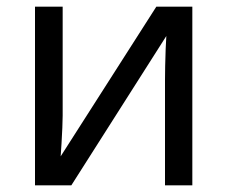

<svg xmlns="http://www.w3.org/2000/svg" viewBox="-20 -556 683 576"><path d="M168 -536V-209Q168 -196 167 -172.5Q166 -149 164.5 -124.5Q163 -100 162 -87L449 -536H557V0H475V-316Q475 -332 475.5 -358Q476 -384 477 -409.5Q478 -435 479 -448L194 0H85V-536Z"/></svg>

Font: Apis
Style: Regular
Weight: 400
Designer: Monotype Design Team
Foundry: Monotype Imaging Inc.
Version: Version 2.000; build 0001